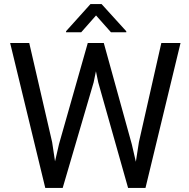

<svg xmlns="http://www.w3.org/2000/svg" viewBox="-20 -922 927 942"><path d="M269.5 -214.8 410.6 -710.9H489.3L626.5 -214.8L646.5 -128.4L661.6 -225.1L771.5 -710.9H865.7L693.8 0H608.4L461.9 -518.1L450.7 -572.3L439.5 -518.1L287.6 0H202.1L29.8 -710.9H123.5L235.8 -224.6L250 -130.4ZM478.5 -901.9 599.6 -768.6V-763.7H524.4L451.2 -846.2L378.4 -763.7H304.2V-769L423.8 -901.9Z"/></svg>

Font: Vazirmatn RD UI
Style: Regular
Weight: 400
Designer: Saber Rastikerdar
Foundry: Saber Rastikerdar
Version: Version 33.003